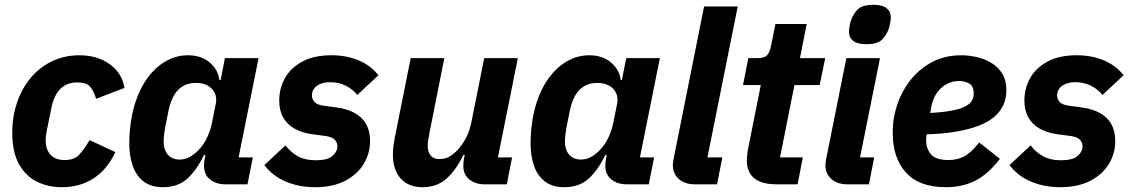

<svg xmlns="http://www.w3.org/2000/svg" viewBox="-20 -767 4716 799"><path d="M237 12Q180 12 133.5 -11Q87 -34 59 -84Q31 -134 31 -215Q31 -236 33 -256.5Q35 -277 39 -296Q54 -368 92 -422.5Q130 -477 186.5 -507Q243 -537 310 -537Q385 -537 436.5 -500Q488 -463 498 -401L380 -356Q371 -387 355.5 -405.5Q340 -424 302 -424Q258 -424 231 -397Q204 -370 193 -314L175 -225Q173 -215 171.5 -204.5Q170 -194 170 -183Q170 -159 178.5 -140.5Q187 -122 204.5 -111.5Q222 -101 249 -101Q290 -101 310.5 -124Q331 -147 353 -184L460 -134Q426 -61 369 -24.5Q312 12 237 12Z M1010 0H917Q880 0 854.5 -20Q829 -40 829 -77Q829 -85 830 -94Q831 -103 832 -107L835 -122H829Q798 -58 759 -23Q720 12 658 12Q609 12 578 -11.5Q547 -35 532.5 -76.5Q518 -118 518 -170Q518 -202 521 -230.5Q524 -259 529 -286Q545 -364 579 -420Q613 -476 660.5 -506.5Q708 -537 762 -537Q817 -537 852.5 -507Q888 -477 893 -434H898L916 -525H1056L973 -112H1032ZM727 -103Q754 -103 776 -117.5Q798 -132 814 -151Q831 -171 843.5 -198.5Q856 -226 862 -255L878 -335Q883 -360 874 -379.5Q865 -399 845 -410.5Q825 -422 796 -422Q750 -422 721.5 -393Q693 -364 681 -305L667 -235Q665 -225 663 -207.5Q661 -190 661 -178Q661 -155 669 -138Q677 -121 692 -112Q707 -103 727 -103Z M1291 12Q1225 12 1170 -11Q1115 -34 1080 -80L1168 -162Q1190 -133 1220 -116.5Q1250 -100 1294 -100Q1343 -100 1363.5 -118Q1384 -136 1384 -158Q1384 -173 1373.5 -185Q1363 -197 1335 -201L1282 -208Q1237 -214 1206 -231.5Q1175 -249 1158.5 -278Q1142 -307 1142 -349Q1142 -399 1165.5 -441.5Q1189 -484 1237.5 -510.5Q1286 -537 1360 -537Q1421 -537 1471 -516.5Q1521 -496 1555 -454L1467 -372Q1448 -396 1418.5 -410.5Q1389 -425 1354 -425Q1319 -425 1298.5 -409.5Q1278 -394 1278 -370Q1278 -355 1288.5 -343Q1299 -331 1327 -327L1380 -320Q1425 -314 1456.5 -296.5Q1488 -279 1504 -250Q1520 -221 1520 -180Q1520 -129 1494 -85.5Q1468 -42 1417 -15Q1366 12 1291 12Z M1689 -525H1829L1767 -213Q1764 -199 1762 -185Q1760 -171 1760 -160Q1760 -135 1772 -120Q1784 -105 1809 -105Q1835 -105 1855.5 -118.5Q1876 -132 1893 -153Q1910 -174 1922.5 -199.5Q1935 -225 1941 -255L1995 -525H2135L2052 -112H2111L2089 0H1996Q1959 0 1933.5 -20Q1908 -40 1908 -77Q1908 -85 1909 -94Q1910 -103 1911 -107L1914 -122H1908Q1879 -61 1839 -24.5Q1799 12 1739 12Q1680 12 1647.5 -24Q1615 -60 1615 -124Q1615 -144 1617.5 -162Q1620 -180 1624 -200Z M2680 0H2587Q2550 0 2524.5 -20Q2499 -40 2499 -77Q2499 -85 2500 -94Q2501 -103 2502 -107L2505 -122H2499Q2468 -58 2429 -23Q2390 12 2328 12Q2279 12 2248 -11.5Q2217 -35 2202.5 -76.5Q2188 -118 2188 -170Q2188 -202 2191 -230.5Q2194 -259 2199 -286Q2215 -364 2249 -420Q2283 -476 2330.5 -506.5Q2378 -537 2432 -537Q2487 -537 2522.5 -507Q2558 -477 2563 -434H2568L2586 -525H2726L2643 -112H2702ZM2397 -103Q2424 -103 2446 -117.5Q2468 -132 2484 -151Q2501 -171 2513.5 -198.5Q2526 -226 2532 -255L2548 -335Q2553 -360 2544 -379.5Q2535 -399 2515 -410.5Q2495 -422 2466 -422Q2420 -422 2391.5 -393Q2363 -364 2351 -305L2337 -235Q2335 -225 2333 -207.5Q2331 -190 2331 -178Q2331 -155 2339 -138Q2347 -121 2362 -112Q2377 -103 2397 -103Z M2964 0H2870Q2830 0 2805 -22Q2780 -44 2780 -80Q2780 -86 2781 -92Q2782 -98 2783 -105L2910 -740H3050L2924 -112H2986Z M3299 0H3211Q3150 0 3119 -25Q3088 -50 3088 -99Q3088 -107 3089 -119Q3090 -131 3092 -142L3146 -413H3072L3094 -525H3130Q3162 -525 3173 -538Q3184 -551 3189 -578L3207 -667H3337L3309 -525H3414L3391 -413H3286L3226 -112H3321Z M3585 -583Q3548 -583 3530.5 -597Q3513 -611 3513 -635Q3513 -644 3515 -655Q3517 -666 3519 -675Q3526 -701 3545.5 -724Q3565 -747 3615 -747Q3652 -747 3669.5 -733Q3687 -719 3687 -695Q3687 -686 3685 -675Q3683 -664 3681 -655Q3674 -629 3654.5 -606Q3635 -583 3585 -583ZM3596 0H3505Q3465 0 3440 -22Q3415 -44 3415 -80Q3415 -86 3416 -92Q3417 -98 3418 -105L3502 -525H3642L3559 -112H3618Z M3917 12Q3805 12 3750 -49Q3695 -110 3695 -214Q3695 -233 3696.5 -251Q3698 -269 3702 -287Q3716 -356 3753.5 -412.5Q3791 -469 3848.5 -503Q3906 -537 3980 -537Q4010 -537 4042.5 -530Q4075 -523 4103.5 -506.5Q4132 -490 4150 -462Q4168 -434 4168 -391Q4168 -359 4156 -331.5Q4144 -304 4119 -282Q4094 -260 4054.5 -244.5Q4015 -229 3961 -219.5Q3907 -210 3836 -208Q3835 -199 3834.5 -194Q3834 -189 3834 -185Q3834 -148 3854.5 -124.5Q3875 -101 3927 -101Q3962 -101 3991 -115.5Q4020 -130 4055 -174L4141 -106Q4092 -42 4038.5 -15Q3985 12 3917 12ZM3972 -430Q3943 -430 3918.5 -416.5Q3894 -403 3877.5 -378.5Q3861 -354 3855 -320L3851 -297Q3907 -300 3942.5 -307Q3978 -314 3997.5 -324.5Q4017 -335 4024.5 -348Q4032 -361 4032 -377Q4032 -411 4011.5 -420.5Q3991 -430 3972 -430Z M4392 12Q4326 12 4271 -11Q4216 -34 4181 -80L4269 -162Q4291 -133 4321 -116.5Q4351 -100 4395 -100Q4444 -100 4464.5 -118Q4485 -136 4485 -158Q4485 -173 4474.5 -185Q4464 -197 4436 -201L4383 -208Q4338 -214 4307 -231.5Q4276 -249 4259.5 -278Q4243 -307 4243 -349Q4243 -399 4266.5 -441.5Q4290 -484 4338.5 -510.5Q4387 -537 4461 -537Q4522 -537 4572 -516.5Q4622 -496 4656 -454L4568 -372Q4549 -396 4519.5 -410.5Q4490 -425 4455 -425Q4420 -425 4399.5 -409.5Q4379 -394 4379 -370Q4379 -355 4389.5 -343Q4400 -331 4428 -327L4481 -320Q4526 -314 4557.5 -296.5Q4589 -279 4605 -250Q4621 -221 4621 -180Q4621 -129 4595 -85.5Q4569 -42 4518 -15Q4467 12 4392 12Z"/></svg>

Font: IBM Plex Sans Var
Style: Italic
Weight: 400
Italic angle: -11.31°
Designer: Mike Abbink, Paul van der Laan, Pieter van Rosmalen
Foundry: Bold Monday
Version: Version 1.001